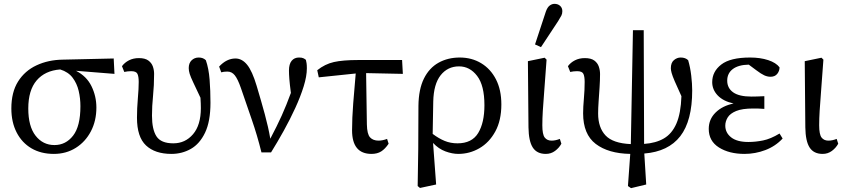

<svg xmlns="http://www.w3.org/2000/svg" viewBox="-20 -787 4392 998"><path d="M260 13Q193 13 143.5 -16Q94 -45 66.5 -98.5Q39 -152 39 -223Q39 -308 74 -363.5Q109 -419 170 -447.5Q231 -476 307 -477L571 -483L575 -403L375 -419Q430 -391 455.5 -339Q481 -287 481 -228Q481 -159 452.5 -104.5Q424 -50 374 -18.5Q324 13 260 13ZM127 -223Q127 -130 165 -81.5Q203 -33 263 -33Q322 -33 360 -82Q398 -131 398 -235Q398 -276 389 -314.5Q380 -353 357.5 -383Q335 -413 293 -426Q214 -420 170.5 -369Q127 -318 127 -223Z M871 13Q786 13 739 -31Q692 -75 692 -175Q692 -223 696.5 -275Q701 -327 701 -361Q701 -389 694.5 -403Q688 -417 662 -417Q653 -417 643.5 -416Q634 -415 626 -413L614 -443Q628 -462 650.5 -473.5Q673 -485 702 -485Q734 -485 751 -472.5Q768 -460 774.5 -441.5Q781 -423 781 -403Q781 -343 775.5 -289Q770 -235 770 -186Q770 -114 793.5 -78Q817 -42 881 -42Q943 -42 983.5 -89.5Q1024 -137 1024 -225Q1024 -237 1023.5 -250Q1023 -263 1022 -279Q998 -330 984.5 -358.5Q971 -387 966 -403Q961 -419 961 -433Q961 -459 976 -473.5Q991 -488 1013 -488Q1036 -488 1050 -474Q1065 -431 1069.5 -373.5Q1074 -316 1074 -253Q1074 -156 1046 -97.5Q1018 -39 972 -13Q926 13 871 13Z M1339 5Q1317 -84 1289 -164.5Q1261 -245 1232 -330Q1216 -376 1200.5 -395.5Q1185 -415 1162 -415Q1152 -415 1144.5 -414Q1137 -413 1130 -411L1119 -441Q1158 -483 1204 -483Q1238 -483 1264.5 -450.5Q1291 -418 1314 -341Q1338 -261 1356.5 -193Q1375 -125 1385 -66Q1420 -132 1444.5 -186.5Q1469 -241 1492 -304Q1486 -350 1484 -376Q1482 -402 1482 -420Q1482 -454 1496 -471Q1510 -488 1534 -488Q1549 -488 1556.5 -484.5Q1564 -481 1570 -476Q1572 -468 1573.5 -458.5Q1575 -449 1575 -432Q1575 -391 1558.5 -338Q1542 -285 1515 -226Q1488 -167 1455 -107.5Q1422 -48 1389 5Z M1637 -385 1629 -422Q1669 -454 1715.5 -464.5Q1762 -475 1841 -475H2070L2074 -403L1883 -407L1887 -140Q1888 -90 1903.5 -73Q1919 -56 1948 -56Q1958 -56 1970 -58.5Q1982 -61 1992 -65L2000 -40Q1982 -13 1961.5 0Q1941 13 1911 13Q1810 13 1810 -110Q1810 -172 1816 -250Q1822 -328 1829 -405Z M2232 -259 2229 -91Q2261 -67 2291.5 -54.5Q2322 -42 2358 -42Q2433 -42 2465.5 -95.5Q2498 -149 2498 -240Q2498 -343 2460 -392.5Q2422 -442 2366 -442Q2307 -442 2270.5 -396Q2234 -350 2232 -259ZM2151 180 2154 -12 2155 -237Q2156 -323 2183.5 -378.5Q2211 -434 2259.5 -461Q2308 -488 2370 -488Q2432 -488 2481 -458.5Q2530 -429 2558 -374.5Q2586 -320 2586 -244Q2586 -161 2554.5 -103.5Q2523 -46 2472 -16.5Q2421 13 2362 13Q2331 13 2295.5 0Q2260 -13 2231 -44L2247 172L2163 190Z M2817 13Q2771 13 2749.5 -20Q2728 -53 2727 -125L2724 -469L2811 -487L2821 -477Q2814 -378 2809 -315Q2804 -252 2801.5 -211Q2799 -170 2799 -136Q2799 -88 2811.5 -72Q2824 -56 2847 -56Q2858 -56 2869 -58.5Q2880 -61 2890 -65L2898 -40Q2886 -18 2865 -2.5Q2844 13 2817 13ZM2761 -556 2817 -726Q2825 -749 2837 -758Q2849 -767 2862 -767Q2880 -767 2891.5 -756.5Q2903 -746 2903 -729Q2903 -716 2898 -706Q2893 -696 2881 -677L2792 -542Z M3260 191 3244 180 3256 13Q3142 11 3076.5 -39Q3011 -89 3011 -198Q3011 -230 3015 -274.5Q3019 -319 3019 -361Q3019 -389 3012.5 -403Q3006 -417 2980 -417Q2971 -417 2961.5 -416Q2952 -415 2944 -413L2932 -443Q2946 -462 2968.5 -473.5Q2991 -485 3020 -485Q3052 -485 3069 -472.5Q3086 -460 3092.5 -441Q3099 -422 3099 -402Q3099 -370 3096.5 -332.5Q3094 -295 3091.5 -259.5Q3089 -224 3089 -197Q3089 -124 3127.5 -83Q3166 -42 3259 -38L3270 -630H3326L3328 -39Q3389 -43 3431 -67.5Q3473 -92 3496 -145Q3519 -198 3522 -287Q3499 -337 3487 -365Q3475 -393 3471 -408Q3467 -423 3467 -432Q3467 -461 3483 -474.5Q3499 -488 3518 -488Q3543 -488 3557 -474Q3568 -437 3573 -394Q3578 -351 3578 -317Q3578 -159 3516 -79Q3454 1 3329 11L3339 172Z M3850 13Q3770 13 3717 -20.5Q3664 -54 3664 -117Q3664 -167 3699.5 -202Q3735 -237 3793 -249Q3739 -261 3710.5 -291Q3682 -321 3682 -360Q3682 -415 3729 -451.5Q3776 -488 3879 -488Q3932 -488 3973 -474.5Q4014 -461 4032 -437Q4032 -418 4020 -403Q4008 -388 3985 -388Q3969 -388 3952.5 -395.5Q3936 -403 3911 -422L3872 -451Q3818 -450 3789 -428Q3760 -406 3760 -368Q3760 -329 3791 -307Q3822 -285 3886 -285Q3901 -285 3916 -285.5Q3931 -286 3953 -287V-221Q3928 -223 3917 -223Q3906 -223 3895 -223Q3838 -223 3806.5 -210Q3775 -197 3762.5 -176.5Q3750 -156 3750 -134Q3750 -97 3780.5 -73Q3811 -49 3870 -49Q3907 -49 3946.5 -57Q3986 -65 4032 -93L4048 -67Q4011 -27 3958.5 -7Q3906 13 3850 13Z M4256 13Q4210 13 4188.5 -20Q4167 -53 4166 -125L4163 -469L4250 -487L4260 -477Q4253 -378 4248 -315Q4243 -252 4240.5 -211Q4238 -170 4238 -136Q4238 -88 4250.5 -72Q4263 -56 4286 -56Q4297 -56 4308 -58.5Q4319 -61 4329 -65L4337 -40Q4325 -18 4304 -2.5Q4283 13 4256 13Z"/></svg>

Font: Source Serif 4
Style: Regular
Weight: 400
Designer: Frank Grießhammer
Foundry: Adobe
Version: Version 4.005;hotconv 1.1.0;makeotfexe 2.6.0